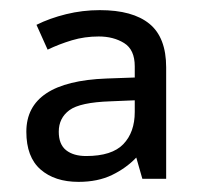

<svg xmlns="http://www.w3.org/2000/svg" viewBox="-20 -742 397 379"><path d="M177 -722Q242 -722 275 -695Q308 -668 308 -609V-389H261L249 -431Q229 -410 201 -396.5Q173 -383 135 -383Q88 -383 60 -407.5Q32 -432 32 -482Q32 -581 190 -587L246 -589V-611Q246 -644 225 -657Q204 -670 175 -670Q147 -670 122 -662.5Q97 -655 74 -644L52 -693Q78 -706 110.5 -714Q143 -722 177 -722ZM198 -542Q138 -540 117 -524.5Q96 -509 96 -482Q96 -457 110.5 -445.5Q125 -434 150 -434Q201 -434 223.5 -457.5Q246 -481 246 -521V-544Z"/></svg>

Font: Noto Sans Avestan
Style: Regular
Weight: 400
Designer: Monotype Design Team
Foundry: Monotype Imaging Inc.
Version: Version 2.003; ttfautohint (v1.8.4.7-5d5b)